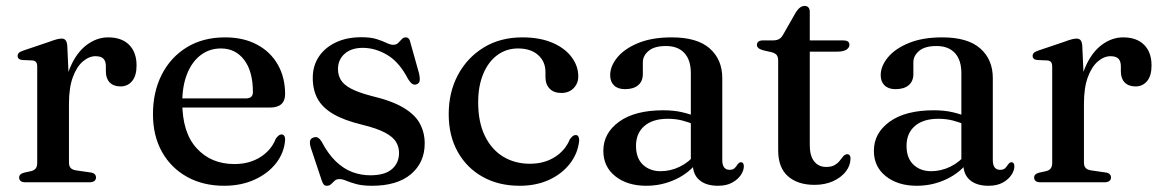

<svg xmlns="http://www.w3.org/2000/svg" viewBox="-20 -600 3826 632"><path d="M190.5 -259Q190.5 -330 211.2 -378.5Q232 -427 265.2 -452Q298.5 -477 336 -477Q380.5 -477 405 -452.5Q429.5 -428 429.5 -384.5Q429.5 -350.5 414.8 -333Q400 -315.5 377 -315.5Q354 -315.5 341.2 -328.5Q328.5 -341.5 328.5 -364.5V-381.5Q328.5 -398.5 320.5 -406.8Q312.5 -415 294.5 -415Q273 -415 252.8 -397.8Q232.5 -380.5 219.8 -346Q207 -311.5 207 -259ZM201.5 -449 207 -327.5V-65.5Q207 -53.5 212.5 -47.2Q218 -41 231.5 -39L276.5 -32.5Q286.5 -31.5 291.2 -27.2Q296 -23 296 -15.5Q296 -8.5 290.5 -4.2Q285 0 274.5 0H63.5Q53 0 48 -4.2Q43 -8.5 43 -15.5Q43 -21.5 47 -25.5Q51 -29.5 59 -31.5L83.5 -37Q93 -39.5 97.8 -45.8Q102.5 -52 102.5 -65V-380Q102.5 -390.5 99 -395.2Q95.5 -400 87.5 -401L53 -402.5Q45 -403.5 41.5 -407Q38 -410.5 38 -415.5Q38 -421.5 42 -425.8Q46 -430 56.5 -433.5L141 -462Q159.5 -469 168.5 -471Q177.5 -473 183 -473Q191.5 -473 196 -467.5Q200.5 -462 201.5 -449Z M918.5 -290Q918.5 -268.5 906 -257.2Q893.5 -246 869 -246H550.5V-276H789Q812.5 -276 812.5 -296.5Q812.5 -365 783.8 -402.8Q755 -440.5 707.5 -440.5Q669.5 -440.5 640.8 -418.8Q612 -397 596 -357.2Q580 -317.5 580 -263Q580 -163.5 627.5 -111.8Q675 -60 751.5 -60Q801 -60 837.2 -83Q873.5 -106 888 -144Q894 -151.5 898 -154.5Q902 -157.5 906.5 -157.5Q913 -157.5 916 -152Q919 -146.5 918.5 -139Q915.5 -97.5 889 -63.2Q862.5 -29 818.2 -8.8Q774 11.5 718 11.5Q648.5 11.5 595.8 -17.8Q543 -47 513.2 -100Q483.5 -153 483.5 -224.5Q483.5 -297.5 512.5 -354.5Q541.5 -411.5 594.8 -444.2Q648 -477 721 -477Q781.5 -477 826 -453.2Q870.5 -429.5 894.5 -387.2Q918.5 -345 918.5 -290Z M1174 -442.5Q1136.5 -442.5 1114.5 -423Q1092.5 -403.5 1092.5 -372.5Q1092.5 -353 1101.8 -337.2Q1111 -321.5 1134.5 -308.8Q1158 -296 1201.5 -284.5Q1269.5 -268.5 1308 -245.5Q1346.5 -222.5 1362.2 -193Q1378 -163.5 1378 -128Q1378 -65 1332.8 -26.8Q1287.5 11.5 1204.5 11.5Q1173.5 11.5 1153.2 6Q1133 0.5 1120 -5Q1107 -10.5 1097.5 -10.5Q1087.5 -10.5 1081.5 -5Q1075.5 0.5 1070 6Q1064.5 11.5 1056 11.5Q1049.5 11.5 1046 7.8Q1042.5 4 1039 -6L1003 -114Q999 -127 1000.5 -135.5Q1002 -144 1011 -147Q1019.5 -150.5 1026 -147Q1032.5 -143.5 1038 -135Q1060 -93 1085.8 -68.5Q1111.5 -44 1140 -33.5Q1168.5 -23 1199 -23Q1246.5 -23 1270 -43.2Q1293.5 -63.5 1293.5 -96.5Q1293.5 -116.5 1283.5 -133Q1273.5 -149.5 1247.2 -163.5Q1221 -177.5 1172 -189.5Q1112 -204 1076.5 -225Q1041 -246 1025.2 -275.2Q1009.5 -304.5 1009.5 -343.5Q1009.5 -383 1029.2 -413Q1049 -443 1085 -460.2Q1121 -477.5 1169.5 -477.5Q1200.5 -477.5 1220 -471.2Q1239.5 -465 1252.2 -458.8Q1265 -452.5 1274.5 -452.5Q1284.5 -452.5 1290.8 -458.8Q1297 -465 1302.5 -471Q1308 -477 1315.5 -477Q1321 -477 1325 -473.2Q1329 -469.5 1331 -459.5L1359.5 -358Q1362.5 -344 1361.5 -335Q1360.5 -326 1351.5 -322.5Q1343 -319.5 1336.8 -324Q1330.5 -328.5 1323.5 -339.5Q1294.5 -395.5 1255 -419Q1215.5 -442.5 1174 -442.5Z M1883.5 -348.5Q1883.5 -325.5 1868.2 -309.8Q1853 -294 1827.5 -294Q1803 -294 1789.2 -308.2Q1775.5 -322.5 1775.5 -346V-362.5Q1775.5 -397.5 1751.2 -419Q1727 -440.5 1685 -440.5Q1647 -440.5 1617.2 -418.8Q1587.5 -397 1570.8 -357Q1554 -317 1554 -263.5Q1554 -198 1576 -152.8Q1598 -107.5 1636.5 -84.2Q1675 -61 1724 -61Q1771.5 -61 1806.2 -83Q1841 -105 1856 -142Q1862 -149.5 1866 -152.5Q1870 -155.5 1875 -155.5Q1881.5 -155.5 1884 -150.2Q1886.5 -145 1886.5 -137.5Q1882.5 -96 1856.5 -62Q1830.5 -28 1787.8 -8.2Q1745 11.5 1690.5 11.5Q1621.5 11.5 1569 -17.8Q1516.5 -47 1486.8 -100Q1457 -153 1457 -224.5Q1457 -296 1487.2 -353Q1517.5 -410 1572 -443.5Q1626.5 -477 1699.5 -477Q1756.5 -477 1797.8 -459.5Q1839 -442 1861.2 -412.5Q1883.5 -383 1883.5 -348.5Z M2260.5 -60.5V-69.5L2254 -72V-359Q2254 -402.5 2232.8 -425.5Q2211.5 -448.5 2172 -448.5Q2134 -448.5 2115 -432.5Q2096 -416.5 2096 -395V-356Q2096 -332.5 2080.5 -319.5Q2065 -306.5 2037.5 -306.5Q2014 -306.5 2001.2 -318.8Q1988.5 -331 1988.5 -352.5Q1988.5 -382.5 2012.2 -411.2Q2036 -440 2081.2 -458.5Q2126.5 -477 2191 -477Q2275 -477 2316.2 -440.5Q2357.5 -404 2357.5 -343V-73Q2357.5 -56.5 2363.8 -48.8Q2370 -41 2381 -41Q2393 -41 2398.5 -46.8Q2404 -52.5 2407.5 -58.5Q2410 -61.5 2412.5 -63.8Q2415 -66 2419 -66Q2423.5 -66 2426 -62.5Q2428.5 -59 2428.5 -53Q2428.5 -39 2418.8 -24.2Q2409 -9.5 2390.2 1Q2371.5 11.5 2343.5 11.5Q2304.5 11.5 2282.5 -7Q2260.5 -25.5 2260.5 -60.5ZM1966 -103.5Q1966 -162 2018 -199.5Q2070 -237 2163.5 -237Q2198 -237 2225.8 -230.5Q2253.5 -224 2275 -214.5L2267.5 -189Q2247 -198 2225.2 -203.5Q2203.5 -209 2178 -209Q2128.5 -209 2101 -185.2Q2073.5 -161.5 2073.5 -120Q2073.5 -79.5 2096.2 -58Q2119 -36.5 2154.5 -36.5Q2187 -36.5 2217.5 -51.2Q2248 -66 2270 -93.5L2280 -72Q2251 -32 2205 -10.2Q2159 11.5 2107.5 11.5Q2045 11.5 2005.5 -19.8Q1966 -51 1966 -103.5Z M2520.5 -428 2492 -434.5Q2480.5 -438 2476 -442.2Q2471.5 -446.5 2471.5 -452Q2471.5 -459.5 2476.8 -463.2Q2482 -467 2490.5 -467H2523.5Q2536 -467 2543.8 -471Q2551.5 -475 2557.5 -485.5L2600 -560Q2607 -570.5 2614 -575.5Q2621 -580.5 2628.5 -580.5Q2636.5 -580.5 2641 -575.5Q2645.5 -570.5 2645.5 -561V-122Q2645.5 -87 2660 -68.8Q2674.5 -50.5 2699.5 -50.5Q2717 -50.5 2727.2 -56.5Q2737.5 -62.5 2743.5 -70.2Q2749.5 -78 2754.8 -84.5Q2760 -91 2767.5 -92.5Q2773 -93 2776.5 -89Q2780 -85 2779.5 -76.5Q2779 -54.5 2763.8 -35Q2748.5 -15.5 2722 -3.5Q2695.5 8.5 2661 8.5Q2606 8.5 2573.8 -19.8Q2541.5 -48 2541.5 -105.5V-400.5Q2541.5 -412 2537 -418.2Q2532.5 -424.5 2520.5 -428ZM2600 -430V-467H2756Q2765.5 -467 2770.8 -463.5Q2776 -460 2776 -452.5Q2776 -443 2766 -436.5Q2756 -430 2735 -430Z M3151 -60.5V-69.5L3144.5 -72V-359Q3144.5 -402.5 3123.2 -425.5Q3102 -448.5 3062.5 -448.5Q3024.5 -448.5 3005.5 -432.5Q2986.5 -416.5 2986.5 -395V-356Q2986.5 -332.5 2971 -319.5Q2955.5 -306.5 2928 -306.5Q2904.5 -306.5 2891.8 -318.8Q2879 -331 2879 -352.5Q2879 -382.5 2902.8 -411.2Q2926.5 -440 2971.8 -458.5Q3017 -477 3081.5 -477Q3165.5 -477 3206.8 -440.5Q3248 -404 3248 -343V-73Q3248 -56.5 3254.2 -48.8Q3260.5 -41 3271.5 -41Q3283.5 -41 3289 -46.8Q3294.5 -52.5 3298 -58.5Q3300.5 -61.5 3303 -63.8Q3305.5 -66 3309.5 -66Q3314 -66 3316.5 -62.5Q3319 -59 3319 -53Q3319 -39 3309.2 -24.2Q3299.5 -9.5 3280.8 1Q3262 11.5 3234 11.5Q3195 11.5 3173 -7Q3151 -25.5 3151 -60.5ZM2856.5 -103.5Q2856.5 -162 2908.5 -199.5Q2960.5 -237 3054 -237Q3088.5 -237 3116.2 -230.5Q3144 -224 3165.5 -214.5L3158 -189Q3137.5 -198 3115.8 -203.5Q3094 -209 3068.5 -209Q3019 -209 2991.5 -185.2Q2964 -161.5 2964 -120Q2964 -79.5 2986.8 -58Q3009.5 -36.5 3045 -36.5Q3077.5 -36.5 3108 -51.2Q3138.5 -66 3160.5 -93.5L3170.5 -72Q3141.5 -32 3095.5 -10.2Q3049.5 11.5 2998 11.5Q2935.5 11.5 2896 -19.8Q2856.5 -51 2856.5 -103.5Z M3531.5 -259Q3531.5 -330 3552.2 -378.5Q3573 -427 3606.2 -452Q3639.5 -477 3677 -477Q3721.5 -477 3746 -452.5Q3770.5 -428 3770.5 -384.5Q3770.5 -350.5 3755.8 -333Q3741 -315.5 3718 -315.5Q3695 -315.5 3682.2 -328.5Q3669.5 -341.5 3669.5 -364.5V-381.5Q3669.5 -398.5 3661.5 -406.8Q3653.5 -415 3635.5 -415Q3614 -415 3593.8 -397.8Q3573.5 -380.5 3560.8 -346Q3548 -311.5 3548 -259ZM3542.5 -449 3548 -327.5V-65.5Q3548 -53.5 3553.5 -47.2Q3559 -41 3572.5 -39L3617.5 -32.5Q3627.5 -31.5 3632.2 -27.2Q3637 -23 3637 -15.5Q3637 -8.5 3631.5 -4.2Q3626 0 3615.5 0H3404.5Q3394 0 3389 -4.2Q3384 -8.5 3384 -15.5Q3384 -21.5 3388 -25.5Q3392 -29.5 3400 -31.5L3424.5 -37Q3434 -39.5 3438.8 -45.8Q3443.5 -52 3443.5 -65V-380Q3443.5 -390.5 3440 -395.2Q3436.5 -400 3428.5 -401L3394 -402.5Q3386 -403.5 3382.5 -407Q3379 -410.5 3379 -415.5Q3379 -421.5 3383 -425.8Q3387 -430 3397.5 -433.5L3482 -462Q3500.5 -469 3509.5 -471Q3518.5 -473 3524 -473Q3532.5 -473 3537 -467.5Q3541.5 -462 3542.5 -449Z"/></svg>

Font: Fraunces 28pt
Style: Regular
Weight: 400
Version: Version 1.000;[b76b70a41]